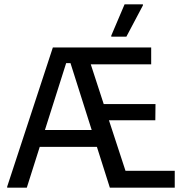

<svg xmlns="http://www.w3.org/2000/svg" viewBox="-20 -870 840 890"><path d="M13.3 0V-5L225 -650H680.8V-571.7H400.8L460.8 -387.5H700.8L700 -312.5H485L561.7 -78.3H790V0H489.2L429.2 -189.2H164.2L104.2 0ZM286.7 -577.5 188.3 -267.5H405L306.7 -577.5ZM495.8 -700V-705L557.5 -850H642.5V-845L565.8 -700Z"/></svg>

Font: Familjen Grotesk GF
Style: Regular
Weight: 400
Designer: Anders Wikstroem, Jonas Baeckman, Matilda Gysing, Kristian Moeller
Foundry: Familjen STHLM AB
Version: Version 2.000; Beta; Release 4; Build 6